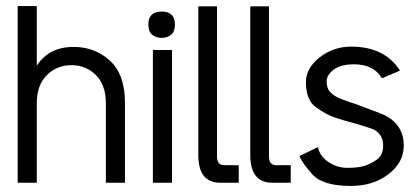

<svg xmlns="http://www.w3.org/2000/svg" viewBox="-20 -611 1399 642"><path d="M103 -391.1Q143.1 -454.1 226.1 -454.1Q297.4 -454.1 347.7 -408Q397.9 -361.8 397.9 -267.1V0H334V-265.1Q334 -327.1 300.5 -360.1Q267.1 -393.1 218.8 -393.1Q170.4 -393.1 136.7 -359.9Q103 -326.7 103 -265.1V0H39.1V-590.8H103Z M564.9 -529.3Q564.9 -504.9 552 -494.6Q539.1 -484.4 520.5 -484.4Q502 -484.4 489 -494.6Q476.1 -504.9 476.1 -529.3Q476.1 -572.3 520.5 -572.3Q564.9 -572.3 564.9 -529.3ZM555.2 0H491.2V-443.8H555.2Z M705.6 -87.9Q705.6 -58.6 730 -58.6H778.3V0H716.3Q643.1 0 643.1 -92.8V-589.8H705.6Z M879.4 -87.9Q879.4 -58.6 903.8 -58.6H952.1V0H890.1Q816.9 0 816.9 -92.8V-589.8H879.4Z M1257.3 -349.1Q1229.5 -396 1164.1 -396Q1119.6 -396 1096.2 -378.4Q1072.3 -360.4 1072.3 -339.8Q1072.3 -319.3 1080.1 -308.3Q1087.9 -297.4 1102.5 -288.6Q1117.2 -279.8 1168.9 -263.2L1249.5 -232.9Q1330.1 -202.6 1330.1 -124Q1330.1 -67.9 1279.1 -28.6Q1228 10.7 1153.3 10.7Q1059.1 10.7 1024.7 -27.8Q990.2 -66.4 981 -88.9L1043 -119.1Q1049.3 -88.9 1078.1 -69.3Q1106.9 -49.8 1141.1 -49.8Q1175.3 -49.8 1195.6 -55.4Q1215.8 -61 1238.5 -76.2Q1261.2 -91.3 1261.2 -124Q1261.2 -168.9 1217.3 -182.6Q1172.9 -197.3 1149.4 -203.1Q1126 -209 1098.9 -218.3Q1071.8 -227.5 1037.4 -251.7Q1002.9 -275.9 1002.9 -335.9Q1002.9 -383.3 1048.8 -419.2Q1094.7 -455.1 1154.3 -455.1Q1266.1 -455.1 1317.4 -375Z"/></svg>

Font: Meera
Style: Regular
Weight: 400
Designer: Hussain KH and Suresh P for Swathanthra Malayalam Computing (SMC)
Version: Version 7.0.0+20221109